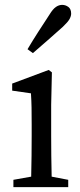

<svg xmlns="http://www.w3.org/2000/svg" viewBox="-20 -768 330 788"><path d="M35 0V-30L108 -43Q109 -81 109.5 -128.5Q110 -176 110 -211V-257Q110 -299 109.5 -326.5Q109 -354 107 -385L30 -396V-425L180 -481L193 -471L190 -338V-211Q190 -176 190.5 -128.5Q191 -81 192 -43L260 -30V0ZM93 -566Q113 -600 136.5 -636.5Q160 -673 183 -708Q197 -731 209.5 -739.5Q222 -748 235 -748Q249 -748 260.5 -739.5Q272 -731 272 -712Q272 -702 265.5 -690Q259 -678 238 -658Q207 -630 176.5 -603.5Q146 -577 115 -550Z"/></svg>

Font: Source Serif 4 Subhead
Style: Regular
Weight: 400
Designer: Frank Grießhammer
Foundry: Adobe Systems Incorporated
Version: Version 4.004;hotconv 1.0.117;makeotfexe 2.5.65602